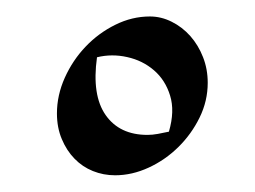

<svg xmlns="http://www.w3.org/2000/svg" viewBox="-20 -683 308 232"><path d="M231 -583Q231 -561 221.2 -541Q211.4 -521 195.6 -505.4Q179.7 -489.7 159.7 -480.5Q139.6 -471.2 119.1 -471.2Q105 -471.2 92.3 -476.3Q79.6 -481.4 70.1 -491.2Q60.5 -501 54.7 -514.9Q48.8 -528.8 48.8 -545.9Q48.8 -567.9 58.3 -589.1Q67.9 -610.4 83.5 -626.7Q99.1 -643.1 119.4 -653.1Q139.6 -663.1 161.1 -663.1Q174.8 -663.1 187.5 -656.7Q200.2 -650.4 210 -639.4Q219.7 -628.4 225.3 -614Q231 -599.6 231 -583ZM97.2 -613.8Q90.8 -567.9 107.7 -543.9Q124.5 -520 158.2 -520Q164.1 -520 170.7 -521.2Q177.2 -522.5 184.1 -523.9Q191.4 -548.8 185.5 -567.6Q179.7 -586.4 166 -598.1Q152.3 -609.9 133.8 -614Q115.2 -618.2 97.2 -613.8Z"/></svg>

Font: Quintessential
Style: Regular
Weight: 400
Designer: Astigmatic (AOETI)
Foundry: Astigmatic (AOETI)
Version: Version 1.000